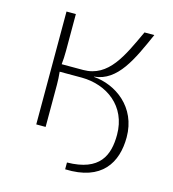

<svg xmlns="http://www.w3.org/2000/svg" viewBox="-97 -563 715 792"><g transform="rotate(15 260.5 -167.0)"><path d="M269 -251V-252C368 -261 414 -367 465 -482H423C371 -370 327 -267 219 -267H127C129 -286 130 -303 130 -325V-482H90V0H130V-180C130 -198 129 -216 127 -235H222C329 -234 423 -167 423 -45C423 43 393 117 253 119V148C411 154 464 63 464 -45C464 -174 363 -244 269 -251Z"/></g></svg>

Font: Exo 2 Extra Light
Style: Regular
Weight: 250
Designer: Natanael Gama
Version: Version 1.001;PS 001.001;hotconv 1.0.88;makeotf.lib2.5.64775